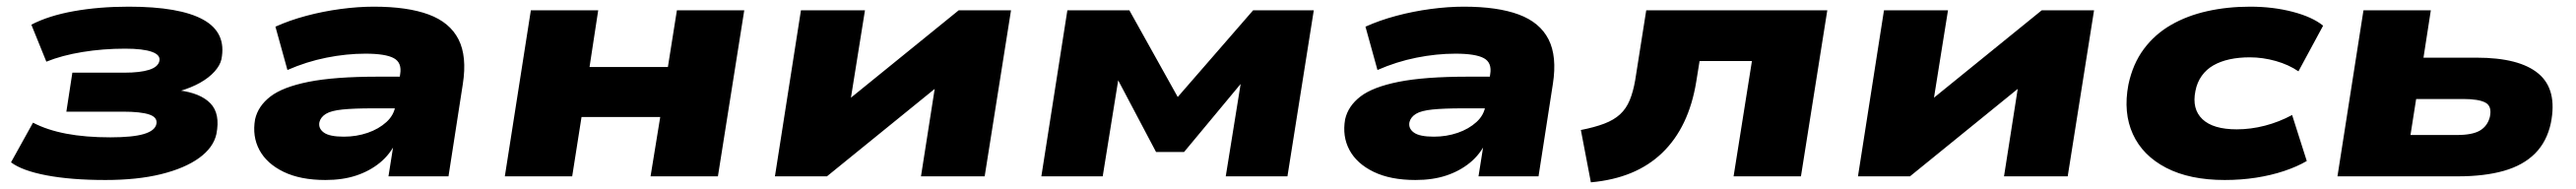

<svg xmlns="http://www.w3.org/2000/svg" viewBox="-20 -529 7725 567"><path d="M296 11Q193 11 119.5 -3Q46 -17 13 -42L79 -161Q121 -139 178.5 -128Q236 -117 311 -117Q378 -117 411.5 -127Q445 -137 449 -157Q453 -177 427.5 -185.5Q402 -194 349 -194H179L197 -311H353Q400 -311 427 -319.5Q454 -328 458 -346Q462 -364 435.5 -373.5Q409 -383 355 -383Q289 -383 227.5 -373Q166 -363 119 -344L74 -455Q126 -482 201.5 -495.5Q277 -509 366 -509Q519 -509 589.5 -470Q660 -431 644 -351Q640 -333 623.5 -314.5Q607 -296 580.5 -281Q554 -266 517 -255L516 -258Q581 -250 611 -219Q641 -188 629 -127Q620 -86 577 -55Q534 -24 463 -6.5Q392 11 296 11Z M956 11Q881 11 830.5 -13.5Q780 -38 758 -79Q736 -120 745 -171Q754 -211 791 -239.5Q828 -268 905.5 -283.5Q983 -299 1113 -299H1204L1190 -204H1099Q1041 -204 1007 -200.5Q973 -197 957.5 -187.5Q942 -178 938 -163Q934 -144 951 -131.5Q968 -119 1011 -119Q1049 -119 1082.5 -130.5Q1116 -142 1139 -163Q1162 -184 1166 -213L1180 -306Q1186 -341 1161 -354.5Q1136 -368 1076 -368Q1019 -368 959 -356Q899 -344 842 -319L806 -449Q848 -468 898.5 -481.5Q949 -495 1001.5 -502Q1054 -509 1101 -509Q1202 -509 1265.5 -485.5Q1329 -462 1355 -411Q1381 -360 1368 -277L1325 0H1145L1161 -101L1167 -102Q1150 -66 1119.5 -41Q1089 -16 1048.5 -2.5Q1008 11 956 11Z M1494 0 1572 -498H1774L1748 -328H1983L2010 -498H2212L2133 0H1931L1960 -178H1724L1696 0Z M2304 0 2382 -498H2574L2523 -180H2463L2855 -498H3012L2933 0H2742L2792 -319H2853L2460 0Z M3103 0 3181 -498H3367L3512 -238L3738 -498H3920L3841 0H3656L3705 -304H3723L3531 -73H3447L3325 -304H3336L3287 0Z M4225 11Q4150 11 4099.5 -13.5Q4049 -38 4027 -79Q4005 -120 4014 -171Q4023 -211 4060 -239.5Q4097 -268 4174.5 -283.5Q4252 -299 4382 -299H4473L4459 -204H4368Q4310 -204 4276 -200.5Q4242 -197 4226.5 -187.5Q4211 -178 4207 -163Q4203 -144 4220 -131.5Q4237 -119 4280 -119Q4318 -119 4351.5 -130.5Q4385 -142 4408 -163Q4431 -184 4435 -213L4449 -306Q4455 -341 4430 -354.5Q4405 -368 4345 -368Q4288 -368 4228 -356Q4168 -344 4111 -319L4075 -449Q4117 -468 4167.5 -481.5Q4218 -495 4270.5 -502Q4323 -509 4370 -509Q4471 -509 4534.5 -485.5Q4598 -462 4624 -411Q4650 -360 4637 -277L4594 0H4414L4430 -101L4436 -102Q4419 -66 4388.5 -41Q4358 -16 4317.5 -2.5Q4277 11 4225 11Z M4751 18 4721 -139Q4762 -147 4791 -158Q4820 -169 4838.5 -186Q4857 -203 4867.5 -228.5Q4878 -254 4884 -289L4917 -498H5460L5381 0H5179L5234 -346H5077L5067 -284Q5056 -216 5030.5 -162.5Q5005 -109 4965 -70.5Q4925 -32 4871.5 -10Q4818 12 4751 18Z M5552 0 5630 -498H5822L5771 -180H5711L6103 -498H6260L6181 0H5990L6040 -319H6101L5708 0Z M6652 11Q6547 11 6476.5 -25.5Q6406 -62 6376.5 -126.5Q6347 -191 6363 -275Q6376 -337 6409 -381.5Q6442 -426 6490.5 -454Q6539 -482 6599.5 -495.5Q6660 -509 6728 -509Q6797 -509 6856 -493.5Q6915 -478 6947 -452L6873 -315Q6844 -335 6805 -346Q6766 -357 6727 -357Q6694 -357 6666.5 -351Q6639 -345 6618 -333Q6597 -321 6583 -301.5Q6569 -282 6564 -256Q6553 -202 6585 -171.5Q6617 -141 6688 -141Q6730 -141 6772.5 -152Q6815 -163 6854 -184L6898 -46Q6869 -29 6830 -16Q6791 -3 6746 4Q6701 11 6652 11Z M6990 0 7068 -498H7270L7248 -356H7407Q7536 -356 7593 -308Q7650 -260 7630 -160Q7618 -104 7582.5 -68.5Q7547 -33 7489 -16.5Q7431 0 7351 0ZM7209 -124H7348Q7395 -124 7417.5 -137.5Q7440 -151 7447 -178Q7454 -210 7434 -221Q7414 -232 7367 -232H7226Z"/></svg>

Font: Nunito Sans 10pt Expanded Black
Style: Italic
Weight: 900
Width: 7
Italic angle: -9°
Designer: Vernon Adams
Foundry: Vernon Adams
Version: Version 3.101;gftools[0.9.27]